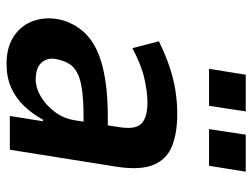

<svg xmlns="http://www.w3.org/2000/svg" viewBox="-112 -648 770 586"><g transform="rotate(90 273.0 -355.0)"><path d="M175 10Q122 10 88 -14Q54 -38 42 -77.5Q30 -117 42 -162Q57 -210 92.5 -240Q128 -270 189 -284.5Q250 -299 338 -299H382L372 -225H335Q284 -225 248 -219.5Q212 -214 191.5 -199Q171 -184 163 -152Q153 -121 168.5 -100Q184 -79 222 -79Q248 -79 274.5 -94.5Q301 -110 322 -138Q343 -166 348 -204L368 -334Q376 -384 357 -402Q338 -420 292 -420Q261 -420 219 -410.5Q177 -401 127 -374L106 -455Q147 -475 184 -487.5Q221 -500 257 -505.5Q293 -511 328 -511Q385 -511 425 -495.5Q465 -480 482.5 -440Q500 -400 489 -327L437 0H334L350 -101H345Q328 -69 303.5 -43.5Q279 -18 247.5 -4Q216 10 175 10ZM374 -608 391 -720H504L486 -608ZM190 -608 208 -720H320L303 -608Z"/></g></svg>

Font: Nunito Sans 7pt Condensed
Style: Bold Italic
Weight: 700
Width: 3
Italic angle: -9°
Designer: Vernon Adams
Foundry: Vernon Adams
Version: Version 3.101;gftools[0.9.27]